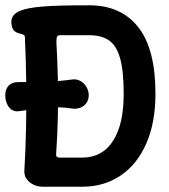

<svg xmlns="http://www.w3.org/2000/svg" viewBox="-59 -700 637 725"><path d="M-39 -341Q-39 -364 -26 -377Q-13 -390 10 -390Q62 -390 113 -391.5Q164 -393 215 -400Q231 -402 245 -394Q259 -386 267.5 -371.5Q276 -357 276 -341V-339Q276 -324 267.5 -311.5Q259 -299 245 -293.5Q231 -288 215 -290Q164 -298 113.5 -293Q63 -288 12 -280Q-4 -278 -15.5 -286Q-27 -294 -33 -309Q-39 -324 -39 -339ZM102 5Q84 5 68 -2.5Q52 -10 42 -23.5Q32 -37 33 -55Q38 -142 39.5 -225Q41 -308 40 -391Q39 -474 35 -560Q35 -567 28.5 -569.5Q22 -572 13 -574Q4 -576 -4 -582.5Q-12 -589 -15 -604Q-19 -626 -10 -639Q-1 -652 16.5 -659Q34 -666 52 -669Q73 -673 104 -675.5Q135 -678 178 -679Q221 -680 278 -680Q398 -680 463 -597.5Q528 -515 528 -347Q528 -236 493 -157Q458 -78 395.5 -36.5Q333 5 253 5ZM153 -118Q152 -112 155.5 -108.5Q159 -105 164 -105H253Q299 -105 333.5 -130.5Q368 -156 388 -209.5Q408 -263 408 -347Q408 -432 394.5 -480Q381 -528 352.5 -547.5Q324 -567 278 -567H167Q161 -567 158 -563.5Q155 -560 154.5 -553.5Q154 -547 154 -539Q158 -471 159.5 -402Q161 -333 159.5 -262Q158 -191 153 -118Z"/></svg>

Font: Winky Sans Medium
Style: Regular
Weight: 500
Designer: Simon Atzbach
Foundry: typofactur
Version: Version 1.205